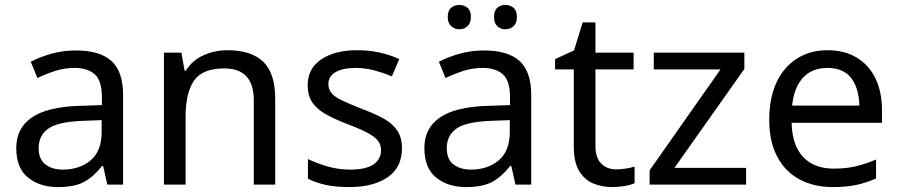

<svg xmlns="http://www.w3.org/2000/svg" viewBox="-20 -750 3654 780"><path d="M288 -545Q386 -545 433 -502Q480 -459 480 -365V0H416L399 -76H395Q360 -32 321.5 -11Q283 10 215 10Q142 10 94 -28.5Q46 -67 46 -149Q46 -229 109 -272.5Q172 -316 303 -320L394 -323V-355Q394 -422 365 -448Q336 -474 283 -474Q241 -474 203 -461.5Q165 -449 132 -433L105 -499Q140 -518 188 -531.5Q236 -545 288 -545ZM314 -259Q214 -255 175.5 -227Q137 -199 137 -148Q137 -103 164.5 -82Q192 -61 235 -61Q303 -61 348 -98.5Q393 -136 393 -214V-262Z M904 -546Q1000 -546 1049 -499.5Q1098 -453 1098 -349V0H1011V-343Q1011 -472 891 -472Q802 -472 768 -422Q734 -372 734 -278V0H646V-536H717L730 -463H735Q761 -505 807 -525.5Q853 -546 904 -546Z M1613 -148Q1613 -70 1555 -30Q1497 10 1399 10Q1343 10 1302.5 1Q1262 -8 1231 -24V-104Q1263 -88 1308.5 -74.5Q1354 -61 1401 -61Q1468 -61 1498 -82.5Q1528 -104 1528 -140Q1528 -160 1517 -176Q1506 -192 1477.5 -208Q1449 -224 1396 -244Q1344 -264 1307 -284Q1270 -304 1250 -332Q1230 -360 1230 -404Q1230 -472 1285.5 -509Q1341 -546 1431 -546Q1480 -546 1522.5 -536.5Q1565 -527 1602 -510L1572 -440Q1538 -454 1501 -464Q1464 -474 1425 -474Q1371 -474 1342.5 -456.5Q1314 -439 1314 -409Q1314 -387 1327 -371.5Q1340 -356 1370.5 -341.5Q1401 -327 1452 -307Q1503 -288 1539 -268Q1575 -248 1594 -219.5Q1613 -191 1613 -148Z M1946 -545Q2044 -545 2091 -502Q2138 -459 2138 -365V0H2074L2057 -76H2053Q2018 -32 1979.5 -11Q1941 10 1873 10Q1800 10 1752 -28.5Q1704 -67 1704 -149Q1704 -229 1767 -272.5Q1830 -316 1961 -320L2052 -323V-355Q2052 -422 2023 -448Q1994 -474 1941 -474Q1899 -474 1861 -461.5Q1823 -449 1790 -433L1763 -499Q1798 -518 1846 -531.5Q1894 -545 1946 -545ZM1972 -259Q1872 -255 1833.5 -227Q1795 -199 1795 -148Q1795 -103 1822.5 -82Q1850 -61 1893 -61Q1961 -61 2006 -98.5Q2051 -136 2051 -214V-262ZM1799 -681Q1799 -707 1813 -718.5Q1827 -730 1846 -730Q1865 -730 1879 -718.5Q1893 -707 1893 -681Q1893 -656 1879 -643.5Q1865 -631 1846 -631Q1827 -631 1813 -643.5Q1799 -656 1799 -681ZM1987 -681Q1987 -707 2000.5 -718.5Q2014 -730 2033 -730Q2052 -730 2066 -718.5Q2080 -707 2080 -681Q2080 -656 2066 -643.5Q2052 -631 2033 -631Q2014 -631 2000.5 -643.5Q1987 -656 1987 -681Z M2483 -62Q2503 -62 2524 -65.5Q2545 -69 2558 -73V-6Q2544 1 2518 5.5Q2492 10 2468 10Q2426 10 2390.5 -4.5Q2355 -19 2333 -55Q2311 -91 2311 -156V-468H2235V-510L2312 -545L2347 -659H2399V-536H2554V-468H2399V-158Q2399 -109 2422.5 -85.5Q2446 -62 2483 -62Z M3011 0H2619V-58L2907 -468H2636V-536H3004V-470L2720 -68H3011Z M3342 -546Q3411 -546 3460.5 -516Q3510 -486 3536.5 -431.5Q3563 -377 3563 -304V-251H3196Q3198 -160 3242.5 -112.5Q3287 -65 3367 -65Q3418 -65 3457.5 -74.5Q3497 -84 3539 -102V-25Q3498 -7 3458 1.5Q3418 10 3363 10Q3287 10 3228.5 -21Q3170 -52 3137.5 -113.5Q3105 -175 3105 -264Q3105 -352 3134.5 -415Q3164 -478 3217.5 -512Q3271 -546 3342 -546ZM3341 -474Q3278 -474 3241.5 -433.5Q3205 -393 3198 -321H3471Q3470 -389 3439 -431.5Q3408 -474 3341 -474Z"/></svg>

Font: Noto Serif Ottoman Siyaq
Style: Regular
Weight: 400
Designer: Sérgio Martins
Version: Version 1.005; ttfautohint (v1.8.4.7-5d5b)